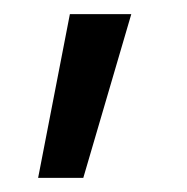

<svg xmlns="http://www.w3.org/2000/svg" viewBox="-20 -129 265 272"><path d="M34 123 79 -109H166L98 123Z"/></svg>

Font: Cairo
Style: Regular
Weight: 400
Designer: Mohamed Gaber, Accademia di Belle Arti di Urbino
Foundry: Kief Type Foundry, Accademia di Belle Arti di Urbino
Version: Version 3.120